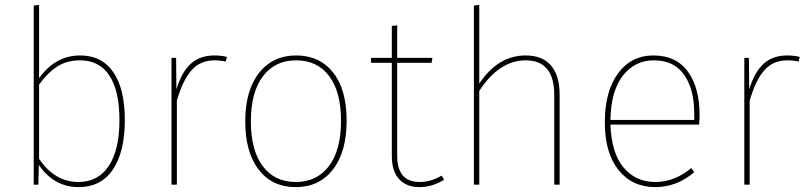

<svg xmlns="http://www.w3.org/2000/svg" viewBox="-20 -756 3311 786"><path d="M308 -529Q397 -529 444 -460.5Q491 -392 491 -264Q491 -135 442.5 -62.5Q394 10 302 10Q201 10 139 -81L137 0H118V-733L140 -736V-436Q207 -529 308 -529ZM301 -11Q382 -11 425.5 -77Q469 -143 469 -264Q469 -384 428 -446.5Q387 -509 308 -509Q254 -509 215 -484Q176 -459 140 -410V-106Q204 -11 301 -11Z M858 -529Q885 -529 909 -523L904 -504Q882 -509 858 -509Q801 -509 765 -469.5Q729 -430 704 -344V0H682V-519H701L702 -390Q724 -462 761.5 -495.5Q799 -529 858 -529Z M1192 -529Q1288 -529 1343.5 -459.5Q1399 -390 1399 -262Q1399 -134 1343 -62Q1287 10 1191 10Q1094 10 1039 -61.5Q984 -133 984 -259Q984 -386 1040.5 -457.5Q1097 -529 1192 -529ZM1192 -509Q1106 -509 1056.5 -444Q1007 -379 1007 -259Q1007 -141 1055.5 -76Q1104 -11 1191 -11Q1277 -11 1326.5 -76Q1376 -141 1376 -262Q1376 -380 1327.5 -444.5Q1279 -509 1192 -509Z M1788 -37 1798 -20Q1749 10 1697 10Q1644 10 1614 -22.5Q1584 -55 1584 -117V-499H1499V-519H1584V-650L1606 -652V-519H1750L1747 -499H1606V-118Q1606 -11 1698 -11Q1743 -11 1788 -37Z M2132 -529Q2201 -529 2236 -487.5Q2271 -446 2271 -369V0H2249V-367Q2249 -509 2132 -509Q2024 -509 1942 -384V0H1920V-733L1942 -736V-414Q2019 -529 2132 -529Z M2844 -284Q2844 -268 2842 -246H2479Q2483 -130 2532.5 -70.5Q2582 -11 2663 -11Q2741 -11 2810 -68L2822 -51Q2750 10 2663 10Q2568 10 2512 -60Q2456 -130 2456 -255Q2456 -382 2510 -455.5Q2564 -529 2655 -529Q2748 -529 2796 -463Q2844 -397 2844 -284ZM2822 -265V-292Q2822 -391 2780.5 -450Q2739 -509 2657 -509Q2579 -509 2530 -446.5Q2481 -384 2479 -265Z M3203 -529Q3230 -529 3254 -523L3249 -504Q3227 -509 3203 -509Q3146 -509 3110 -469.5Q3074 -430 3049 -344V0H3027V-519H3046L3047 -390Q3069 -462 3106.5 -495.5Q3144 -529 3203 -529Z"/></svg>

Font: FiraGO Thin
Style: Regular
Weight: 100
Designer: bBox Type
Foundry: bBox Type GmbH
Version: Version 1.001;PS 001.001;hotconv 1.0.88;makeotf.lib2.5.64775